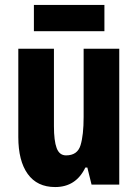

<svg xmlns="http://www.w3.org/2000/svg" viewBox="-20 -746 558 776"><path d="M462 -549V0H350L333 -69H325Q287 10 203 10Q130 10 92 -43Q54 -96 54 -192V-549H198V-236Q198 -177 209 -147.5Q220 -118 247 -118Q293 -118 305.5 -159Q318 -200 318 -273V-549ZM402 -726V-620H117V-726Z"/></svg>

Font: Noto Sans Tamil ExtraCondensed ExtraBold
Style: Regular
Weight: 800
Width: 2
Designer: Jelle Bosma - Monotype Design Team
Foundry: Monotype Imaging Inc.
Version: Version 2.004; ttfautohint (v1.8.4.7-5d5b)